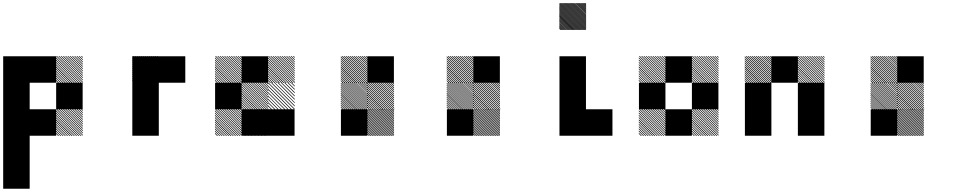

<svg xmlns="http://www.w3.org/2000/svg" viewBox="-20 -854 6040 1208"><path d="M500.8 -155.8 489.2 -167.5H495L500.8 -161.7ZM500.8 -141.7 475 -167.5H480.8L500.8 -147.5ZM500.8 -127.5 460.8 -167.5H466.7L500.8 -133.3ZM500.8 -113.3 446.7 -167.5H452.5L500.8 -119.2ZM500.8 -99.2 432.5 -167.5H438.3L500.8 -105ZM500.8 -85 418.3 -167.5H424.2L500.8 -90.8ZM500.8 -70.8 404.2 -167.5H410L500.8 -76.7ZM500.8 -56.7 390 -167.5H395.8L500.8 -62.5ZM500.8 -42.5 375.8 -167.5H381.7L500.8 -48.3ZM500.8 -28.3 361.7 -167.5H367.5L500.8 -34.2ZM500.8 -14.2 347.5 -167.5H353.3L500.8 -20ZM500.8 0 333.3 -167.5H339.2L500.8 -5.8ZM487.5 0.8 332.5 -154.2V-160L493.3 0.8ZM473.3 0.8 332.5 -140V-145.8L479.2 0.8ZM459.2 0.8 332.5 -125.8V-131.7L465 0.8ZM445 0.8 332.5 -111.7V-117.5L450.8 0.8ZM430 0.8 332.5 -96.7V-103.3L436.7 0.8ZM416.7 0.8 332.5 -83.3V-89.2L422.5 0.8ZM402.5 0.8 332.5 -69.2V-75L408.3 0.8ZM388.3 0.8 332.5 -55V-60.8L394.2 0.8ZM374.2 0.8 332.5 -40.8V-46.7L380 0.8ZM360 0.8 332.5 -26.7V-32.5L365.8 0.8ZM345.8 0.8 332.5 -12.5V-18.3L351.7 0.8ZM500.8 -489.2 489.2 -500.8H495L500.8 -495ZM500.8 -475 475 -500.8H480.8L500.8 -480.8ZM500.8 -460.8 460.8 -500.8H466.7L500.8 -466.7ZM500.8 -446.7 446.7 -500.8H452.5L500.8 -452.5ZM500.8 -432.5 432.5 -500.8H438.3L500.8 -438.3ZM500.8 -418.3 418.3 -500.8H424.2L500.8 -424.2ZM500.8 -404.2 404.2 -500.8H410L500.8 -410ZM500.8 -390 390 -500.8H395.8L500.8 -395.8ZM500.8 -375.8 375.8 -500.8H381.7L500.8 -381.7ZM500.8 -361.7 361.7 -500.8H367.5L500.8 -367.5ZM500.8 -347.5 347.5 -500.8H353.3L500.8 -353.3ZM500.8 -333.3 333.3 -500.8H339.2L500.8 -339.2ZM487.5 -332.5 332.5 -487.5V-493.3L493.3 -332.5ZM473.3 -332.5 332.5 -473.3V-479.2L479.2 -332.5ZM459.2 -332.5 332.5 -459.2V-465L465 -332.5ZM445 -332.5 332.5 -445V-450.8L450.8 -332.5ZM430 -332.5 332.5 -430V-436.7L436.7 -332.5ZM416.7 -332.5 332.5 -416.7V-422.5L422.5 -332.5ZM402.5 -332.5 332.5 -402.5V-408.3L408.3 -332.5ZM388.3 -332.5 332.5 -388.3V-394.2L394.2 -332.5ZM374.2 -332.5 332.5 -374.2V-380L380 -332.5ZM360 -332.5 332.5 -360V-365.8L365.8 -332.5ZM345.8 -332.5 332.5 -345.8V-351.7L351.7 -332.5ZM0 166.7H166.7V333.3H0ZM0 0H166.7V333.3H0ZM166.7 -166.7H333.3V0H166.7ZM0 -166.7H333.3V0H0ZM0 -166.7H166.7V166.7H0ZM333.3 -333.3H500V-166.7H333.3ZM0 -333.3H166.7V0H0ZM166.7 -500H333.3V-333.3H166.7ZM0 -500H333.3V-333.3H0ZM0 -500H166.7V-166.7H0Z M979.2 -500H1145.8V-333.3H979.2ZM980 -488.3 967.5 -500.8H973.3L980 -494.2ZM980 -475.8 955 -500.8H960.8L980 -481.7ZM980 -463.3 942.5 -500.8H948.3L980 -469.2ZM980 -450.8 930 -500.8H935.8L980 -456.7ZM980 -438.3 917.5 -500.8H923.3L980 -444.2ZM980 -425.8 905 -500.8H910L980 -430.8ZM980 -413.3 892.5 -500.8H898.3L980 -419.2ZM980 -400.8 880 -500.8H885.8L980 -406.7ZM980 -388.3 867.5 -500.8H873.3L980 -394.2ZM980 -375.8 855 -500.8H860.8L980 -381.7ZM980 -363.3 842.5 -500.8H848.3L980 -369.2ZM980 -350.8 830 -500.8H835.8L980 -356.7ZM980 -338.3 817.5 -500.8H823.3L980 -344.2ZM973.3 -332.5 811.7 -494.2V-500L979.2 -332.5ZM960.8 -332.5 811.7 -481.7V-487.5L966.7 -332.5ZM948.3 -332.5 811.7 -469.2V-475L954.2 -332.5ZM935.8 -332.5 811.7 -456.7V-462.5L941.7 -332.5ZM923.3 -332.5 811.7 -444.2V-450L929.2 -332.5ZM910 -332.5 811.7 -430.8V-437.5L916.7 -332.5ZM898.3 -332.5 811.7 -419.2V-425L904.2 -332.5ZM885.8 -332.5 811.7 -406.7V-412.5L891.7 -332.5ZM873.3 -332.5 811.7 -394.2V-400L879.2 -332.5ZM860.8 -332.5 811.7 -381.7V-387.5L866.7 -332.5ZM848.3 -332.5 811.7 -369.2V-375L854.2 -332.5ZM835.8 -332.5 811.7 -356.7V-362.5L841.7 -332.5ZM823.3 -332.5 811.7 -344.2V-350L829.2 -332.5ZM812.5 -166.7H979.2V0H812.5ZM812.5 -333.3H979.2V0H812.5ZM812.5 -500H979.2V-166.7H812.5Z M1666.7 -166.7H1833.3V0H1666.7ZM1500 -166.7H1666.7V0H1500ZM1500.8 -155.8 1489.2 -167.5H1495L1500.8 -161.7ZM1500.8 -141.7 1475 -167.5H1480.8L1500.8 -147.5ZM1500.8 -127.5 1460.8 -167.5H1466.7L1500.8 -133.3ZM1500.8 -113.3 1446.7 -167.5H1452.5L1500.8 -119.2ZM1500.8 -99.2 1432.5 -167.5H1438.3L1500.8 -105ZM1500.8 -85 1418.3 -167.5H1424.2L1500.8 -90.8ZM1500.8 -70.8 1404.2 -167.5H1410L1500.8 -76.7ZM1500.8 -56.7 1390 -167.5H1395.8L1500.8 -62.5ZM1500.8 -42.5 1375.8 -167.5H1381.7L1500.8 -48.3ZM1500.8 -28.3 1361.7 -167.5H1367.5L1500.8 -34.2ZM1500.8 -14.2 1347.5 -167.5H1353.3L1500.8 -20ZM1500.8 0 1333.3 -167.5H1339.2L1500.8 -5.8ZM1487.5 0.8 1332.5 -154.2V-160L1493.3 0.8ZM1473.3 0.8 1332.5 -140V-145.8L1479.2 0.8ZM1459.2 0.8 1332.5 -125.8V-131.7L1465 0.8ZM1445 0.8 1332.5 -111.7V-117.5L1450.8 0.8ZM1430 0.8 1332.5 -96.7V-103.3L1436.7 0.8ZM1416.7 0.8 1332.5 -83.3V-89.2L1422.5 0.8ZM1402.5 0.8 1332.5 -69.2V-75L1408.3 0.8ZM1388.3 0.8 1332.5 -55V-60.8L1394.2 0.8ZM1374.2 0.8 1332.5 -40.8V-46.7L1380 0.8ZM1360 0.8 1332.5 -26.7V-32.5L1365.8 0.8ZM1345.8 0.8 1332.5 -12.5V-18.3L1351.7 0.8ZM1667.5 -163.3 1663.3 -167.5H1667.5ZM1667.5 -142.5 1642.5 -167.5H1648.3L1667.5 -148.3ZM1667.5 -121.7 1621.7 -167.5H1627.5L1667.5 -127.5ZM1667.5 -100.8 1600.8 -167.5H1606.7L1667.5 -106.7ZM1667.5 -80 1580 -167.5H1585.8L1667.5 -85.8ZM1667.5 -59.2 1559.2 -167.5H1565L1667.5 -65ZM1667.5 -38.3 1538.3 -167.5H1543.3L1667.5 -43.3ZM1667.5 -17.5 1517.5 -167.5H1523.3L1667.5 -23.3ZM1665 0.8 1499.2 -165 1502.5 -167.5 1667.5 -2.5ZM1644.2 0.8 1499.2 -144.2V-150L1650 0.8ZM1623.3 0.8 1499.2 -123.3V-129.2L1629.2 0.8ZM1602.5 0.8 1499.2 -102.5V-108.3L1608.3 0.8ZM1581.7 0.8 1499.2 -81.7V-86.7L1586.7 0.8ZM1560.8 0.8 1499.2 -60.8V-66.7L1566.7 0.8ZM1540 0.8 1499.2 -40V-45.8L1545.8 0.8ZM1519.2 0.8 1499.2 -19.2V-25L1525 0.8ZM1667.5 -167.5H1669.2L1667.5 -169.2ZM1500.8 -155.8 1489.2 -167.5H1495L1500.8 -161.7ZM1500.8 -141.7 1475 -167.5H1480.8L1500.8 -147.5ZM1500.8 -127.5 1460.8 -167.5H1466.7L1500.8 -133.3ZM1500.8 -113.3 1446.7 -167.5H1452.5L1500.8 -119.2ZM1500.8 -99.2 1432.5 -167.5H1438.3L1500.8 -105ZM1500.8 -85 1418.3 -167.5H1424.2L1500.8 -90.8ZM1500.8 -70.8 1404.2 -167.5H1410L1500.8 -76.7ZM1500.8 -56.7 1390 -167.5H1395.8L1500.8 -62.5ZM1500.8 -42.5 1375.8 -167.5H1381.7L1500.8 -48.3ZM1500.8 -28.3 1361.7 -167.5H1367.5L1500.8 -34.2ZM1500.8 -14.2 1347.5 -167.5H1353.3L1500.8 -20ZM1500.8 0 1333.3 -167.5H1339.2L1500.8 -5.8ZM1487.5 0.8 1332.5 -154.2V-160L1493.3 0.8ZM1473.3 0.8 1332.5 -140V-145.8L1479.2 0.8ZM1459.2 0.8 1332.5 -125.8V-131.7L1465 0.8ZM1445 0.8 1332.5 -111.7V-117.5L1450.8 0.8ZM1430 0.8 1332.5 -96.7V-103.3L1436.7 0.8ZM1416.7 0.8 1332.5 -83.3V-89.2L1422.5 0.8ZM1402.5 0.8 1332.5 -69.2V-75L1408.3 0.8ZM1388.3 0.8 1332.5 -55V-60.8L1394.2 0.8ZM1374.2 0.8 1332.5 -40.8V-46.7L1380 0.8ZM1360 0.8 1332.5 -26.7V-32.5L1365.8 0.8ZM1345.8 0.8 1332.5 -12.5V-18.3L1351.7 0.8ZM1834.2 -330 1830 -334.2H1834.2ZM1834.2 -309.2 1809.2 -334.2H1815L1834.2 -315ZM1834.2 -288.3 1788.3 -334.2H1794.2L1834.2 -294.2ZM1834.2 -267.5 1767.5 -334.2H1773.3L1834.2 -273.3ZM1834.2 -246.7 1746.7 -334.2H1752.5L1834.2 -252.5ZM1834.2 -225.8 1725.8 -334.2H1731.7L1834.2 -231.7ZM1834.2 -205 1705 -334.2H1710L1834.2 -210ZM1834.2 -184.2 1684.2 -334.2H1690L1834.2 -190ZM1831.7 -165.8 1665.8 -331.7 1669.2 -334.2 1834.2 -169.2ZM1810.8 -165.8 1665.8 -310.8V-316.7L1816.7 -165.8ZM1790 -165.8 1665.8 -290V-295.8L1795.8 -165.8ZM1769.2 -165.8 1665.8 -269.2V-275L1775 -165.8ZM1748.3 -165.8 1665.8 -248.3V-253.3L1753.3 -165.8ZM1727.5 -165.8 1665.8 -227.5V-233.3L1733.3 -165.8ZM1706.7 -165.8 1665.8 -206.7V-212.5L1712.5 -165.8ZM1685.8 -165.8 1665.8 -185.8V-191.7L1691.7 -165.8ZM1834.2 -334.2H1835.8L1834.2 -335.8ZM1667.5 -322.5 1655.8 -334.2H1661.7L1667.5 -328.3ZM1667.5 -308.3 1641.7 -334.2H1647.5L1667.5 -314.2ZM1667.5 -294.2 1627.5 -334.2H1633.3L1667.5 -300ZM1667.5 -280 1613.3 -334.2H1619.2L1667.5 -285.8ZM1667.5 -265.8 1599.2 -334.2H1605L1667.5 -271.7ZM1667.5 -251.7 1585 -334.2H1590.8L1667.5 -257.5ZM1667.5 -237.5 1570.8 -334.2H1576.7L1667.5 -243.3ZM1667.5 -223.3 1556.7 -334.2H1562.5L1667.5 -229.2ZM1667.5 -209.2 1542.5 -334.2H1548.3L1667.5 -215ZM1667.5 -195 1528.3 -334.2H1534.2L1667.5 -200.8ZM1667.5 -180.8 1514.2 -334.2H1520L1667.5 -186.7ZM1667.5 -166.7 1500 -334.2H1505.8L1667.5 -172.5ZM1654.2 -165.8 1499.2 -320.8V-326.7L1660 -165.8ZM1640 -165.8 1499.2 -306.7V-312.5L1645.8 -165.8ZM1625.8 -165.8 1499.2 -292.5V-298.3L1631.7 -165.8ZM1611.7 -165.8 1499.2 -278.3V-284.2L1617.5 -165.8ZM1596.7 -165.8 1499.2 -263.3V-270L1603.3 -165.8ZM1583.3 -165.8 1499.2 -250V-255.8L1589.2 -165.8ZM1569.2 -165.8 1499.2 -235.8V-241.7L1575 -165.8ZM1555 -165.8 1499.2 -221.7V-227.5L1560.8 -165.8ZM1540.8 -165.8 1499.2 -207.5V-213.3L1546.7 -165.8ZM1526.7 -165.8 1499.2 -193.3V-199.2L1532.5 -165.8ZM1512.5 -165.8 1499.2 -179.2V-185L1518.3 -165.8ZM1834.2 -489.2 1822.5 -500.8H1828.3L1834.2 -495ZM1834.2 -475 1808.3 -500.8H1814.2L1834.2 -480.8ZM1834.2 -460.8 1794.2 -500.8H1800L1834.2 -466.7ZM1834.2 -446.7 1780 -500.8H1785.8L1834.2 -452.5ZM1834.2 -432.5 1765.8 -500.8H1771.7L1834.2 -438.3ZM1834.2 -418.3 1751.7 -500.8H1757.5L1834.2 -424.2ZM1834.2 -404.2 1737.5 -500.8H1743.3L1834.2 -410ZM1834.2 -390 1723.3 -500.8H1729.2L1834.2 -395.8ZM1834.2 -375.8 1709.2 -500.8H1715L1834.2 -381.7ZM1834.2 -361.7 1695 -500.8H1700.8L1834.2 -367.5ZM1834.2 -347.5 1680.8 -500.8H1686.7L1834.2 -353.3ZM1834.2 -333.3 1666.7 -500.8H1672.5L1834.2 -339.2ZM1820.8 -332.5 1665.8 -487.5V-493.3L1826.7 -332.5ZM1806.7 -332.5 1665.8 -473.3V-479.2L1812.5 -332.5ZM1792.5 -332.5 1665.8 -459.2V-465L1798.3 -332.5ZM1778.3 -332.5 1665.8 -445V-450.8L1784.2 -332.5ZM1763.3 -332.5 1665.8 -430V-436.7L1770 -332.5ZM1750 -332.5 1665.8 -416.7V-422.5L1755.8 -332.5ZM1735.8 -332.5 1665.8 -402.5V-408.3L1741.7 -332.5ZM1721.7 -332.5 1665.8 -388.3V-394.2L1727.5 -332.5ZM1707.5 -332.5 1665.8 -374.2V-380L1713.3 -332.5ZM1693.3 -332.5 1665.8 -360V-365.8L1699.2 -332.5ZM1679.2 -332.5 1665.8 -345.8V-351.7L1685 -332.5ZM1500.8 -489.2 1489.2 -500.8H1495L1500.8 -495ZM1500.8 -475 1475 -500.8H1480.8L1500.8 -480.8ZM1500.8 -460.8 1460.8 -500.8H1466.7L1500.8 -466.7ZM1500.8 -446.7 1446.7 -500.8H1452.5L1500.8 -452.5ZM1500.8 -432.5 1432.5 -500.8H1438.3L1500.8 -438.3ZM1500.8 -418.3 1418.3 -500.8H1424.2L1500.8 -424.2ZM1500.8 -404.2 1404.2 -500.8H1410L1500.8 -410ZM1500.8 -390 1390 -500.8H1395.8L1500.8 -395.8ZM1500.8 -375.8 1375.8 -500.8H1381.7L1500.8 -381.7ZM1500.8 -361.7 1361.7 -500.8H1367.5L1500.8 -367.5ZM1500.8 -347.5 1347.5 -500.8H1353.3L1500.8 -353.3ZM1500.8 -333.3 1333.3 -500.8H1339.2L1500.8 -339.2ZM1487.5 -332.5 1332.5 -487.5V-493.3L1493.3 -332.5ZM1473.3 -332.5 1332.5 -473.3V-479.2L1479.2 -332.5ZM1459.2 -332.5 1332.5 -459.2V-465L1465 -332.5ZM1445 -332.5 1332.5 -445V-450.8L1450.8 -332.5ZM1430 -332.5 1332.5 -430V-436.7L1436.7 -332.5ZM1416.7 -332.5 1332.5 -416.7V-422.5L1422.5 -332.5ZM1402.5 -332.5 1332.5 -402.5V-408.3L1408.3 -332.5ZM1388.3 -332.5 1332.5 -388.3V-394.2L1394.2 -332.5ZM1374.2 -332.5 1332.5 -374.2V-380L1380 -332.5ZM1360 -332.5 1332.5 -360V-365.8L1365.8 -332.5ZM1345.8 -332.5 1332.5 -345.8V-351.7L1351.7 -332.5ZM1333.3 -333.3H1500V-166.7H1333.3ZM1500 -500H1666.7V-333.3H1500Z M2459.2 -165.8 2457.5 -167.5H2459.2ZM2459.2 -155 2446.7 -167.5H2452.5L2459.2 -160.8ZM2459.2 -144.2 2435.8 -167.5H2441.7L2459.2 -150ZM2459.2 -133.3 2425 -167.5H2430.8L2459.2 -139.2ZM2459.2 -122.5 2414.2 -167.5H2420L2459.2 -128.3ZM2459.2 -111.7 2403.3 -167.5H2409.2L2459.2 -117.5ZM2459.2 -100.8 2392.5 -167.5H2398.3L2459.2 -106.7ZM2459.2 -90 2381.7 -167.5H2387.5L2459.2 -95.8ZM2459.2 -79.2 2370.8 -167.5H2376.7L2459.2 -85ZM2459.2 -68.3 2360 -167.5H2365.8L2459.2 -74.2ZM2459.2 -57.5 2349.2 -167.5H2355L2459.2 -63.3ZM2459.2 -46.7 2338.3 -167.5H2344.2L2459.2 -52.5ZM2459.2 -35.8 2327.5 -167.5H2333.3L2459.2 -41.7ZM2459.2 -25 2316.7 -167.5H2322.5L2459.2 -30.8ZM2459.2 -14.2 2305.8 -167.5H2311.7L2459.2 -20ZM2459.2 -3.3 2295 -167.5H2300.8L2459.2 -9.2ZM2452.5 0.8 2290.8 -160.8V-166.7L2458.3 0.8ZM2441.7 0.8 2290.8 -150V-155.8L2447.5 0.8ZM2430.8 0.8 2290.8 -139.2V-145L2436.7 0.8ZM2420 0.8 2290.8 -128.3V-134.2L2425.8 0.8ZM2409.2 0.8 2290.8 -117.5V-123.3L2415 0.8ZM2398.3 0.8 2290.8 -106.7V-112.5L2404.2 0.8ZM2387.5 0.8 2290.8 -95.8V-101.7L2393.3 0.8ZM2376.7 0.8 2290.8 -85V-90.8L2382.5 0.8ZM2365.8 0.8 2290.8 -74.2V-80L2371.7 0.8ZM2355 0.8 2290.8 -63.3V-69.2L2360.8 0.8ZM2344.2 0.8 2290.8 -52.5V-58.3L2350 0.8ZM2333.3 0.8 2290.8 -41.7V-47.5L2339.2 0.8ZM2322.5 0.8 2290.8 -30.8V-36.7L2328.3 0.8ZM2311.7 0.8 2290.8 -20V-25.8L2317.5 0.8ZM2300.8 0.8 2290.8 -9.2V-15L2306.7 0.8ZM2459.2 -167.5H2463.3L2459.2 -171.7ZM2459.2 -321.7 2446.7 -334.2H2452.5L2459.2 -327.5ZM2459.2 -309.2 2434.2 -334.2H2440L2459.2 -315ZM2459.2 -296.7 2421.7 -334.2H2427.5L2459.2 -302.5ZM2459.2 -284.2 2409.2 -334.2H2415L2459.2 -290ZM2459.2 -271.7 2396.7 -334.2H2402.5L2459.2 -277.5ZM2459.2 -259.2 2384.2 -334.2H2389.2L2459.2 -264.2ZM2459.2 -246.7 2371.7 -334.2H2377.5L2459.2 -252.5ZM2459.2 -234.2 2359.2 -334.2H2365L2459.2 -240ZM2459.2 -221.7 2346.7 -334.2H2352.5L2459.2 -227.5ZM2459.2 -209.2 2334.2 -334.2H2340L2459.2 -215ZM2459.2 -196.7 2321.7 -334.2H2327.5L2459.2 -202.5ZM2459.2 -184.2 2309.2 -334.2H2315L2459.2 -190ZM2459.2 -171.7 2296.7 -334.2H2302.5L2459.2 -177.5ZM2452.5 -165.8 2290.8 -327.5V-333.3L2458.3 -165.8ZM2440 -165.8 2290.8 -315V-320.8L2445.8 -165.8ZM2427.5 -165.8 2290.8 -302.5V-308.3L2433.3 -165.8ZM2415 -165.8 2290.8 -290V-295.8L2420.8 -165.8ZM2402.5 -165.8 2290.8 -277.5V-283.3L2408.3 -165.8ZM2389.2 -165.8 2290.8 -264.2V-270.8L2395.8 -165.8ZM2377.5 -165.8 2290.8 -252.5V-258.3L2383.3 -165.8ZM2365 -165.8 2290.8 -240V-245.8L2370.8 -165.8ZM2352.5 -165.8 2290.8 -227.5V-233.3L2358.3 -165.8ZM2340 -165.8 2290.8 -215V-220.8L2345.8 -165.8ZM2327.5 -165.8 2290.8 -202.5V-208.3L2333.3 -165.8ZM2315 -165.8 2290.8 -190V-195.8L2320.8 -165.8ZM2302.5 -165.8 2290.8 -177.5V-183.3L2308.3 -165.8ZM2292.5 -321.7 2280 -334.2H2285.8L2292.5 -327.5ZM2292.5 -309.2 2267.5 -334.2H2273.3L2292.5 -315ZM2292.5 -296.7 2255 -334.2H2260.8L2292.5 -302.5ZM2292.5 -284.2 2242.5 -334.2H2248.3L2292.5 -290ZM2292.5 -271.7 2230 -334.2H2235.8L2292.5 -277.5ZM2292.5 -259.2 2217.5 -334.2H2222.5L2292.5 -264.2ZM2292.5 -246.7 2205 -334.2H2210.8L2292.5 -252.5ZM2292.5 -234.2 2192.5 -334.2H2198.3L2292.5 -240ZM2292.5 -221.7 2180 -334.2H2185.8L2292.5 -227.5ZM2292.5 -209.2 2167.5 -334.2H2173.3L2292.5 -215ZM2292.5 -196.7 2155 -334.2H2160.8L2292.5 -202.5ZM2292.5 -184.2 2142.5 -334.2H2148.3L2292.5 -190ZM2292.5 -171.7 2130 -334.2H2135.8L2292.5 -177.5ZM2285.8 -165.8 2124.2 -327.5V-333.3L2291.7 -165.8ZM2273.3 -165.8 2124.2 -315V-320.8L2279.2 -165.8ZM2260.8 -165.8 2124.2 -302.5V-308.3L2266.7 -165.8ZM2248.3 -165.8 2124.2 -290V-295.8L2254.2 -165.8ZM2235.8 -165.8 2124.2 -277.5V-283.3L2241.7 -165.8ZM2222.5 -165.8 2124.2 -264.2V-270.8L2229.2 -165.8ZM2210.8 -165.8 2124.2 -252.5V-258.3L2216.7 -165.8ZM2198.3 -165.8 2124.2 -240V-245.8L2204.2 -165.8ZM2185.8 -165.8 2124.2 -227.5V-233.3L2191.7 -165.8ZM2173.3 -165.8 2124.2 -215V-220.8L2179.2 -165.8ZM2160.8 -165.8 2124.2 -202.5V-208.3L2166.7 -165.8ZM2148.3 -165.8 2124.2 -190V-195.8L2154.2 -165.8ZM2135.8 -165.8 2124.2 -177.5V-183.3L2141.7 -165.8ZM2292.5 -488.3 2280 -500.8H2285.8L2292.5 -494.2ZM2292.5 -475.8 2267.5 -500.8H2273.3L2292.5 -481.7ZM2292.5 -463.3 2255 -500.8H2260.8L2292.5 -469.2ZM2292.5 -450.8 2242.5 -500.8H2248.3L2292.5 -456.7ZM2292.5 -438.3 2230 -500.8H2235.8L2292.5 -444.2ZM2292.5 -425.8 2217.5 -500.8H2222.5L2292.5 -430.8ZM2292.5 -413.3 2205 -500.8H2210.8L2292.5 -419.2ZM2292.5 -400.8 2192.5 -500.8H2198.3L2292.5 -406.7ZM2292.5 -388.3 2180 -500.8H2185.8L2292.5 -394.2ZM2292.5 -375.8 2167.5 -500.8H2173.3L2292.5 -381.7ZM2292.5 -363.3 2155 -500.8H2160.8L2292.5 -369.2ZM2292.5 -350.8 2142.5 -500.8H2148.3L2292.5 -356.7ZM2292.5 -338.3 2130 -500.8H2135.8L2292.5 -344.2ZM2285.8 -332.5 2124.2 -494.2V-500L2291.7 -332.5ZM2273.3 -332.5 2124.2 -481.7V-487.5L2279.2 -332.5ZM2260.8 -332.5 2124.2 -469.2V-475L2266.7 -332.5ZM2248.3 -332.5 2124.2 -456.7V-462.5L2254.2 -332.5ZM2235.8 -332.5 2124.2 -444.2V-450L2241.7 -332.5ZM2222.5 -332.5 2124.2 -430.8V-437.5L2229.2 -332.5ZM2210.8 -332.5 2124.2 -419.2V-425L2216.7 -332.5ZM2198.3 -332.5 2124.2 -406.7V-412.5L2204.2 -332.5ZM2185.8 -332.5 2124.2 -394.2V-400L2191.7 -332.5ZM2173.3 -332.5 2124.2 -381.7V-387.5L2179.2 -332.5ZM2160.8 -332.5 2124.2 -369.2V-375L2166.7 -332.5ZM2148.3 -332.5 2124.2 -356.7V-362.5L2154.2 -332.5ZM2135.8 -332.5 2124.2 -344.2V-350L2141.7 -332.5ZM2125 -166.7H2291.7V0H2125ZM2291.7 -500H2458.3V-333.3H2291.7Z M3125.8 -165.8 3124.2 -167.5H3125.8ZM3125.8 -155 3113.3 -167.5H3119.2L3125.8 -160.8ZM3125.8 -144.2 3102.5 -167.5H3108.3L3125.8 -150ZM3125.8 -133.3 3091.7 -167.5H3097.5L3125.8 -139.2ZM3125.8 -122.5 3080.8 -167.5H3086.7L3125.8 -128.3ZM3125.8 -111.7 3070 -167.5H3075.8L3125.8 -117.5ZM3125.8 -100.8 3059.2 -167.5H3065L3125.8 -106.7ZM3125.8 -90 3048.3 -167.5H3054.2L3125.8 -95.8ZM3125.8 -79.2 3037.5 -167.5H3043.3L3125.8 -85ZM3125.8 -68.3 3026.7 -167.5H3032.5L3125.8 -74.2ZM3125.8 -57.5 3015.8 -167.5H3021.7L3125.8 -63.3ZM3125.8 -46.7 3005 -167.5H3010.8L3125.8 -52.5ZM3125.8 -35.8 2994.2 -167.5H3000L3125.8 -41.7ZM3125.8 -25 2983.3 -167.5H2989.2L3125.8 -30.8ZM3125.8 -14.2 2972.5 -167.5H2978.3L3125.8 -20ZM3125.8 -3.3 2961.7 -167.5H2967.5L3125.8 -9.2ZM3119.2 0.8 2957.5 -160.8V-166.7L3125 0.8ZM3108.3 0.8 2957.5 -150V-155.8L3114.2 0.8ZM3097.5 0.8 2957.5 -139.2V-145L3103.3 0.8ZM3086.7 0.8 2957.5 -128.3V-134.2L3092.5 0.8ZM3075.8 0.8 2957.5 -117.5V-123.3L3081.7 0.8ZM3065 0.8 2957.5 -106.7V-112.5L3070.8 0.8ZM3054.2 0.8 2957.5 -95.8V-101.7L3060 0.8ZM3043.3 0.8 2957.5 -85V-90.8L3049.2 0.8ZM3032.5 0.8 2957.5 -74.2V-80L3038.3 0.8ZM3021.7 0.8 2957.5 -63.3V-69.2L3027.5 0.8ZM3010.8 0.8 2957.5 -52.5V-58.3L3016.7 0.8ZM3000 0.8 2957.5 -41.7V-47.5L3005.8 0.8ZM2989.2 0.8 2957.5 -30.8V-36.7L2995 0.8ZM2978.3 0.8 2957.5 -20V-25.8L2984.2 0.8ZM2967.5 0.8 2957.5 -9.2V-15L2973.3 0.8ZM3125.8 -167.5H3130L3125.8 -171.7ZM3125.8 -321.7 3113.3 -334.2H3119.2L3125.8 -327.5ZM3125.8 -309.2 3100.8 -334.2H3106.7L3125.8 -315ZM3125.8 -296.7 3088.3 -334.2H3094.2L3125.8 -302.5ZM3125.8 -284.2 3075.8 -334.2H3081.7L3125.8 -290ZM3125.8 -271.7 3063.3 -334.2H3069.2L3125.8 -277.5ZM3125.8 -259.2 3050.8 -334.2H3055.8L3125.8 -264.2ZM3125.8 -246.7 3038.3 -334.2H3044.2L3125.8 -252.5ZM3125.8 -234.2 3025.8 -334.2H3031.7L3125.8 -240ZM3125.8 -221.7 3013.3 -334.2H3019.2L3125.8 -227.5ZM3125.8 -209.2 3000.8 -334.2H3006.7L3125.8 -215ZM3125.8 -196.7 2988.3 -334.2H2994.2L3125.8 -202.5ZM3125.8 -184.2 2975.8 -334.2H2981.7L3125.8 -190ZM3125.8 -171.7 2963.3 -334.2H2969.2L3125.8 -177.5ZM3119.2 -165.8 2957.5 -327.5V-333.3L3125 -165.8ZM3106.7 -165.8 2957.5 -315V-320.8L3112.5 -165.8ZM3094.2 -165.8 2957.5 -302.5V-308.3L3100 -165.8ZM3081.7 -165.8 2957.5 -290V-295.8L3087.5 -165.8ZM3069.2 -165.8 2957.5 -277.5V-283.3L3075 -165.8ZM3055.8 -165.8 2957.5 -264.2V-270.8L3062.5 -165.8ZM3044.2 -165.8 2957.5 -252.5V-258.3L3050 -165.8ZM3031.7 -165.8 2957.5 -240V-245.8L3037.5 -165.8ZM3019.2 -165.8 2957.5 -227.5V-233.3L3025 -165.8ZM3006.7 -165.8 2957.5 -215V-220.8L3012.5 -165.8ZM2994.2 -165.8 2957.5 -202.5V-208.3L3000 -165.8ZM2981.7 -165.8 2957.5 -190V-195.8L2987.5 -165.8ZM2969.2 -165.8 2957.5 -177.5V-183.3L2975 -165.8ZM2959.2 -321.7 2946.7 -334.2H2952.5L2959.2 -327.5ZM2959.2 -309.2 2934.2 -334.2H2940L2959.2 -315ZM2959.2 -296.7 2921.7 -334.2H2927.5L2959.2 -302.5ZM2959.2 -284.2 2909.2 -334.2H2915L2959.2 -290ZM2959.2 -271.7 2896.7 -334.2H2902.5L2959.2 -277.5ZM2959.2 -259.2 2884.2 -334.2H2889.2L2959.2 -264.2ZM2959.2 -246.7 2871.7 -334.2H2877.5L2959.2 -252.5ZM2959.2 -234.2 2859.2 -334.2H2865L2959.2 -240ZM2959.2 -221.7 2846.7 -334.2H2852.5L2959.2 -227.5ZM2959.2 -209.2 2834.2 -334.2H2840L2959.2 -215ZM2959.2 -196.7 2821.7 -334.2H2827.5L2959.2 -202.5ZM2959.2 -184.2 2809.2 -334.2H2815L2959.2 -190ZM2959.2 -171.7 2796.7 -334.2H2802.5L2959.2 -177.5ZM2952.5 -165.8 2790.8 -327.5V-333.3L2958.3 -165.8ZM2940 -165.8 2790.8 -315V-320.8L2945.8 -165.8ZM2927.5 -165.8 2790.8 -302.5V-308.3L2933.3 -165.8ZM2915 -165.8 2790.8 -290V-295.8L2920.8 -165.8ZM2902.5 -165.8 2790.8 -277.5V-283.3L2908.3 -165.8ZM2889.2 -165.8 2790.8 -264.2V-270.8L2895.8 -165.8ZM2877.5 -165.8 2790.8 -252.5V-258.3L2883.3 -165.8ZM2865 -165.8 2790.8 -240V-245.8L2870.8 -165.8ZM2852.5 -165.8 2790.8 -227.5V-233.3L2858.3 -165.8ZM2840 -165.8 2790.8 -215V-220.8L2845.8 -165.8ZM2827.5 -165.8 2790.8 -202.5V-208.3L2833.3 -165.8ZM2815 -165.8 2790.8 -190V-195.8L2820.8 -165.8ZM2802.5 -165.8 2790.8 -177.5V-183.3L2808.3 -165.8ZM2959.2 -488.3 2946.7 -500.8H2952.5L2959.2 -494.2ZM2959.2 -475.8 2934.2 -500.8H2940L2959.2 -481.7ZM2959.2 -463.3 2921.7 -500.8H2927.5L2959.2 -469.2ZM2959.2 -450.8 2909.2 -500.8H2915L2959.2 -456.7ZM2959.2 -438.3 2896.7 -500.8H2902.5L2959.2 -444.2ZM2959.2 -425.8 2884.2 -500.8H2889.2L2959.2 -430.8ZM2959.2 -413.3 2871.7 -500.8H2877.5L2959.2 -419.2ZM2959.2 -400.8 2859.2 -500.8H2865L2959.2 -406.7ZM2959.2 -388.3 2846.7 -500.8H2852.5L2959.2 -394.2ZM2959.2 -375.8 2834.2 -500.8H2840L2959.2 -381.7ZM2959.2 -363.3 2821.7 -500.8H2827.5L2959.2 -369.2ZM2959.2 -350.8 2809.2 -500.8H2815L2959.2 -356.7ZM2959.2 -338.3 2796.7 -500.8H2802.5L2959.2 -344.2ZM2952.5 -332.5 2790.8 -494.2V-500L2958.3 -332.5ZM2940 -332.5 2790.8 -481.7V-487.5L2945.8 -332.5ZM2927.5 -332.5 2790.8 -469.2V-475L2933.3 -332.5ZM2915 -332.5 2790.8 -456.7V-462.5L2920.8 -332.5ZM2902.5 -332.5 2790.8 -444.2V-450L2908.3 -332.5ZM2889.2 -332.5 2790.8 -430.8V-437.5L2895.8 -332.5ZM2877.5 -332.5 2790.8 -419.2V-425L2883.3 -332.5ZM2865 -332.5 2790.8 -406.7V-412.5L2870.8 -332.5ZM2852.5 -332.5 2790.8 -394.2V-400L2858.3 -332.5ZM2840 -332.5 2790.8 -381.7V-387.5L2845.8 -332.5ZM2827.5 -332.5 2790.8 -369.2V-375L2833.3 -332.5ZM2815 -332.5 2790.8 -356.7V-362.5L2820.8 -332.5ZM2802.5 -332.5 2790.8 -344.2V-350L2808.3 -332.5ZM2791.7 -166.7H2958.3V0H2791.7ZM2958.3 -500H3125V-333.3H2958.3Z M3667.5 -826.7 3660 -834.2H3665.8L3667.5 -832.5ZM3667.5 -819.2 3652.5 -834.2H3658.3L3667.5 -825ZM3667.5 -811.7 3645 -834.2H3650.8L3667.5 -817.5ZM3667.5 -804.2 3637.5 -834.2H3643.3L3667.5 -810ZM3667.5 -796.7 3630 -834.2H3635.8L3667.5 -802.5ZM3667.5 -789.2 3622.5 -834.2H3628.3L3667.5 -795ZM3667.5 -781.7 3615 -834.2H3620.8L3667.5 -787.5ZM3667.5 -774.2 3607.5 -834.2H3613.3L3667.5 -780ZM3667.5 -766.7 3600 -834.2H3605.8L3667.5 -772.5ZM3667.5 -759.2 3592.5 -834.2H3597.5L3667.5 -764.2ZM3667.5 -751.7 3585 -834.2H3590.8L3667.5 -757.5ZM3667.5 -744.2 3577.5 -834.2H3583.3L3667.5 -750ZM3667.5 -736.7 3570 -834.2H3575.8L3667.5 -742.5ZM3667.5 -729.2 3562.5 -834.2H3568.3L3667.5 -735ZM3667.5 -721.7 3555 -834.2H3560.8L3667.5 -727.5ZM3667.5 -714.2 3547.5 -834.2H3553.3L3667.5 -720ZM3667.5 -706.7 3540 -834.2H3545.8L3667.5 -712.5ZM3667.5 -699.2 3532.5 -834.2H3538.3L3667.5 -705ZM3667.5 -691.7 3525 -834.2H3530.8L3667.5 -697.5ZM3667.5 -684.2 3517.5 -834.2H3523.3L3667.5 -690ZM3667.5 -676.7 3510 -834.2H3515.8L3667.5 -682.5ZM3667.5 -669.2 3502.5 -834.2H3508.3L3667.5 -675ZM3663.3 -665.8 3499.2 -830 3500.8 -834.2 3667.5 -667.5ZM3655.8 -665.8 3499.2 -822.5V-828.3L3661.7 -665.8ZM3648.3 -665.8 3499.2 -815V-820.8L3654.2 -665.8ZM3640.8 -665.8 3499.2 -807.5V-813.3L3646.7 -665.8ZM3633.3 -665.8 3499.2 -800V-805.8L3639.2 -665.8ZM3625.8 -665.8 3499.2 -792.5V-798.3L3631.7 -665.8ZM3618.3 -665.8 3499.2 -785V-790.8L3624.2 -665.8ZM3610.8 -665.8 3499.2 -777.5V-783.3L3616.7 -665.8ZM3603.3 -665.8 3499.2 -770V-775.8L3609.2 -665.8ZM3595.8 -665.8 3499.2 -762.5V-768.3L3601.7 -665.8ZM3587.5 -665.8 3499.2 -754.2V-760.8L3594.2 -665.8ZM3580.8 -665.8 3499.2 -747.5V-753.3L3586.7 -665.8ZM3573.3 -665.8 3499.2 -740V-745.8L3579.2 -665.8ZM3565.8 -665.8 3499.2 -732.5V-738.3L3571.7 -665.8ZM3558.3 -665.8 3499.2 -725V-730.8L3564.2 -665.8ZM3550.8 -665.8 3499.2 -717.5V-723.3L3556.7 -665.8ZM3543.3 -665.8 3499.2 -710V-715L3548.3 -665.8ZM3535.8 -665.8 3499.2 -702.5V-708.3L3541.7 -665.8ZM3528.3 -665.8 3499.2 -695V-700.8L3534.2 -665.8ZM3520.8 -665.8 3499.2 -687.5V-693.3L3526.7 -665.8ZM3513.3 -665.8 3499.2 -680V-685.8L3519.2 -665.8ZM3505.8 -665.8 3499.2 -672.5V-678.3L3511.7 -665.8ZM3666.7 -166.7H3833.3V0H3666.7ZM3500 -166.7H3833.3V0H3500ZM3500 -333.3H3666.7V0H3500ZM3500 -500H3666.7V-166.7H3500Z M4500.8 -155.8 4489.2 -167.5H4495L4500.8 -161.7ZM4500.8 -141.7 4475 -167.5H4480.8L4500.8 -147.5ZM4500.8 -127.5 4460.8 -167.5H4466.7L4500.8 -133.3ZM4500.8 -113.3 4446.7 -167.5H4452.5L4500.8 -119.2ZM4500.8 -99.2 4432.5 -167.5H4438.3L4500.8 -105ZM4500.8 -85 4418.3 -167.5H4424.2L4500.8 -90.8ZM4500.8 -70.8 4404.2 -167.5H4410L4500.8 -76.7ZM4500.8 -56.7 4390 -167.5H4395.8L4500.8 -62.5ZM4500.8 -42.5 4375.8 -167.5H4381.7L4500.8 -48.3ZM4500.8 -28.3 4361.7 -167.5H4367.5L4500.8 -34.2ZM4500.8 -14.2 4347.5 -167.5H4353.3L4500.8 -20ZM4500.8 0 4333.3 -167.5H4339.2L4500.8 -5.8ZM4487.5 0.8 4332.5 -154.2V-160L4493.3 0.8ZM4473.3 0.8 4332.5 -140V-145.8L4479.2 0.8ZM4459.2 0.8 4332.5 -125.8V-131.7L4465 0.8ZM4445 0.8 4332.5 -111.7V-117.5L4450.8 0.8ZM4430 0.8 4332.5 -96.7V-103.3L4436.7 0.8ZM4416.7 0.8 4332.5 -83.3V-89.2L4422.5 0.8ZM4402.5 0.8 4332.5 -69.2V-75L4408.3 0.8ZM4388.3 0.8 4332.5 -55V-60.8L4394.2 0.8ZM4374.2 0.8 4332.5 -40.8V-46.7L4380 0.8ZM4360 0.8 4332.5 -26.7V-32.5L4365.8 0.8ZM4345.8 0.8 4332.5 -12.5V-18.3L4351.7 0.8ZM4167.5 -155.8 4155.8 -167.5H4161.7L4167.5 -161.7ZM4167.5 -141.7 4141.7 -167.5H4147.5L4167.5 -147.5ZM4167.5 -127.5 4127.5 -167.5H4133.3L4167.5 -133.3ZM4167.5 -113.3 4113.3 -167.5H4119.2L4167.5 -119.2ZM4167.5 -99.2 4099.2 -167.5H4105L4167.5 -105ZM4167.5 -85 4085 -167.5H4090.8L4167.5 -90.8ZM4167.5 -70.8 4070.8 -167.5H4076.7L4167.5 -76.7ZM4167.5 -56.7 4056.7 -167.5H4062.5L4167.5 -62.5ZM4167.5 -42.5 4042.5 -167.5H4048.3L4167.5 -48.3ZM4167.5 -28.3 4028.3 -167.5H4034.2L4167.5 -34.2ZM4167.5 -14.2 4014.2 -167.5H4020L4167.5 -20ZM4167.5 0 4000 -167.5H4005.8L4167.5 -5.8ZM4154.2 0.8 3999.2 -154.2V-160L4160 0.8ZM4140 0.8 3999.2 -140V-145.8L4145.8 0.8ZM4125.8 0.8 3999.2 -125.8V-131.7L4131.7 0.8ZM4111.7 0.8 3999.2 -111.7V-117.5L4117.5 0.8ZM4096.7 0.8 3999.2 -96.7V-103.3L4103.3 0.8ZM4083.3 0.8 3999.2 -83.3V-89.2L4089.2 0.8ZM4069.2 0.8 3999.2 -69.2V-75L4075 0.8ZM4055 0.8 3999.2 -55V-60.8L4060.8 0.8ZM4040.8 0.8 3999.2 -40.8V-46.7L4046.7 0.8ZM4026.7 0.8 3999.2 -26.7V-32.5L4032.5 0.8ZM4012.5 0.8 3999.2 -12.5V-18.3L4018.3 0.8ZM4500.8 -489.2 4489.2 -500.8H4495L4500.8 -495ZM4500.8 -475 4475 -500.8H4480.8L4500.8 -480.8ZM4500.8 -460.8 4460.8 -500.8H4466.7L4500.8 -466.7ZM4500.8 -446.7 4446.7 -500.8H4452.5L4500.8 -452.5ZM4500.8 -432.5 4432.5 -500.8H4438.3L4500.8 -438.3ZM4500.8 -418.3 4418.3 -500.8H4424.2L4500.8 -424.2ZM4500.8 -404.2 4404.2 -500.8H4410L4500.8 -410ZM4500.8 -390 4390 -500.8H4395.8L4500.8 -395.8ZM4500.8 -375.8 4375.8 -500.8H4381.7L4500.8 -381.7ZM4500.8 -361.7 4361.7 -500.8H4367.5L4500.8 -367.5ZM4500.8 -347.5 4347.5 -500.8H4353.3L4500.8 -353.3ZM4500.8 -333.3 4333.3 -500.8H4339.2L4500.8 -339.2ZM4487.5 -332.5 4332.5 -487.5V-493.3L4493.3 -332.5ZM4473.3 -332.5 4332.5 -473.3V-479.2L4479.2 -332.5ZM4459.2 -332.5 4332.5 -459.2V-465L4465 -332.5ZM4445 -332.5 4332.5 -445V-450.8L4450.8 -332.5ZM4430 -332.5 4332.5 -430V-436.7L4436.7 -332.5ZM4416.7 -332.5 4332.5 -416.7V-422.5L4422.5 -332.5ZM4402.5 -332.5 4332.5 -402.5V-408.3L4408.3 -332.5ZM4388.3 -332.5 4332.5 -388.3V-394.2L4394.2 -332.5ZM4374.2 -332.5 4332.5 -374.2V-380L4380 -332.5ZM4360 -332.5 4332.5 -360V-365.8L4365.8 -332.5ZM4345.8 -332.5 4332.5 -345.8V-351.7L4351.7 -332.5ZM4167.5 -489.2 4155.8 -500.8H4161.7L4167.5 -495ZM4167.5 -475 4141.7 -500.8H4147.5L4167.5 -480.8ZM4167.5 -460.8 4127.5 -500.8H4133.3L4167.5 -466.7ZM4167.5 -446.7 4113.3 -500.8H4119.2L4167.5 -452.5ZM4167.5 -432.5 4099.2 -500.8H4105L4167.5 -438.3ZM4167.5 -418.3 4085 -500.8H4090.8L4167.5 -424.2ZM4167.5 -404.2 4070.8 -500.8H4076.7L4167.5 -410ZM4167.5 -390 4056.7 -500.8H4062.5L4167.5 -395.8ZM4167.5 -375.8 4042.5 -500.8H4048.3L4167.5 -381.7ZM4167.5 -361.7 4028.3 -500.8H4034.2L4167.5 -367.5ZM4167.5 -347.5 4014.2 -500.8H4020L4167.5 -353.3ZM4167.5 -333.3 4000 -500.8H4005.8L4167.5 -339.2ZM4154.2 -332.5 3999.2 -487.5V-493.3L4160 -332.5ZM4140 -332.5 3999.2 -473.3V-479.2L4145.8 -332.5ZM4125.8 -332.5 3999.2 -459.2V-465L4131.7 -332.5ZM4111.7 -332.5 3999.2 -445V-450.8L4117.5 -332.5ZM4096.7 -332.5 3999.2 -430V-436.7L4103.3 -332.5ZM4083.3 -332.5 3999.2 -416.7V-422.5L4089.2 -332.5ZM4069.2 -332.5 3999.2 -402.5V-408.3L4075 -332.5ZM4055 -332.5 3999.2 -388.3V-394.2L4060.8 -332.5ZM4040.8 -332.5 3999.2 -374.2V-380L4046.7 -332.5ZM4026.7 -332.5 3999.2 -360V-365.8L4032.5 -332.5ZM4012.5 -332.5 3999.2 -345.8V-351.7L4018.3 -332.5ZM4166.7 -166.7H4333.3V0H4166.7ZM4333.3 -333.3H4500V-166.7H4333.3ZM4000 -333.3H4166.7V-166.7H4000ZM4166.7 -500H4333.3V-333.3H4166.7Z M5167.5 -489.2 5155.8 -500.8H5161.7L5167.5 -495ZM5167.5 -475 5141.7 -500.8H5147.5L5167.5 -480.8ZM5167.5 -460.8 5127.5 -500.8H5133.3L5167.5 -466.7ZM5167.5 -446.7 5113.3 -500.8H5119.2L5167.5 -452.5ZM5167.5 -432.5 5099.2 -500.8H5105L5167.5 -438.3ZM5167.5 -418.3 5085 -500.8H5090.8L5167.5 -424.2ZM5167.5 -404.2 5070.8 -500.8H5076.7L5167.5 -410ZM5167.5 -390 5056.7 -500.8H5062.5L5167.5 -395.8ZM5167.5 -375.8 5042.5 -500.8H5048.3L5167.5 -381.7ZM5167.5 -361.7 5028.3 -500.8H5034.2L5167.5 -367.5ZM5167.5 -347.5 5014.2 -500.8H5020L5167.5 -353.3ZM5167.5 -333.3 5000 -500.8H5005.8L5167.5 -339.2ZM5154.2 -332.5 4999.2 -487.5V-493.3L5160 -332.5ZM5140 -332.5 4999.2 -473.3V-479.2L5145.8 -332.5ZM5125.8 -332.5 4999.2 -459.2V-465L5131.7 -332.5ZM5111.7 -332.5 4999.2 -445V-450.8L5117.5 -332.5ZM5096.7 -332.5 4999.2 -430V-436.7L5103.3 -332.5ZM5083.3 -332.5 4999.2 -416.7V-422.5L5089.2 -332.5ZM5069.2 -332.5 4999.2 -402.5V-408.3L5075 -332.5ZM5055 -332.5 4999.2 -388.3V-394.2L5060.8 -332.5ZM5040.8 -332.5 4999.2 -374.2V-380L5046.7 -332.5ZM5026.7 -332.5 4999.2 -360V-365.8L5032.5 -332.5ZM5012.5 -332.5 4999.2 -345.8V-351.7L5018.3 -332.5ZM4834.2 -488.3 4821.7 -500.8H4827.5L4834.2 -494.2ZM4834.2 -475.8 4809.2 -500.8H4815L4834.2 -481.7ZM4834.2 -463.3 4796.7 -500.8H4802.5L4834.2 -469.2ZM4834.2 -450.8 4784.2 -500.8H4790L4834.2 -456.7ZM4834.2 -438.3 4771.7 -500.8H4777.5L4834.2 -444.2ZM4834.2 -425.8 4759.2 -500.8H4764.2L4834.2 -430.8ZM4834.2 -413.3 4746.7 -500.8H4752.5L4834.2 -419.2ZM4834.2 -400.8 4734.2 -500.8H4740L4834.2 -406.7ZM4834.2 -388.3 4721.7 -500.8H4727.5L4834.2 -394.2ZM4834.2 -375.8 4709.2 -500.8H4715L4834.2 -381.7ZM4834.2 -363.3 4696.7 -500.8H4702.5L4834.2 -369.2ZM4834.2 -350.8 4684.2 -500.8H4690L4834.2 -356.7ZM4834.2 -338.3 4671.7 -500.8H4677.5L4834.2 -344.2ZM4827.5 -332.5 4665.8 -494.2V-500L4833.3 -332.5ZM4815 -332.5 4665.8 -481.7V-487.5L4820.8 -332.5ZM4802.5 -332.5 4665.8 -469.2V-475L4808.3 -332.5ZM4790 -332.5 4665.8 -456.7V-462.5L4795.8 -332.5ZM4777.5 -332.5 4665.8 -444.2V-450L4783.3 -332.5ZM4764.2 -332.5 4665.8 -430.8V-437.5L4770.8 -332.5ZM4752.5 -332.5 4665.8 -419.2V-425L4758.3 -332.5ZM4740 -332.5 4665.8 -406.7V-412.5L4745.8 -332.5ZM4727.5 -332.5 4665.8 -394.2V-400L4733.3 -332.5ZM4715 -332.5 4665.8 -381.7V-387.5L4720.8 -332.5ZM4702.5 -332.5 4665.8 -369.2V-375L4708.3 -332.5ZM4690 -332.5 4665.8 -356.7V-362.5L4695.8 -332.5ZM4677.5 -332.5 4665.8 -344.2V-350L4683.3 -332.5ZM5000 -166.7H5166.7V0H5000ZM4666.7 -166.7H4833.3V0H4666.7ZM5000 -333.3H5166.7V0H5000ZM4666.7 -333.3H4833.3V0H4666.7ZM4833.3 -500H5000V-333.3H4833.3Z M5792.5 -165.8 5790.8 -167.5H5792.5ZM5792.5 -155 5780 -167.5H5785.8L5792.5 -160.8ZM5792.5 -144.2 5769.2 -167.5H5775L5792.5 -150ZM5792.5 -133.3 5758.3 -167.5H5764.2L5792.5 -139.2ZM5792.5 -122.5 5747.5 -167.5H5753.3L5792.5 -128.3ZM5792.5 -111.7 5736.7 -167.5H5742.5L5792.5 -117.5ZM5792.5 -100.8 5725.8 -167.5H5731.7L5792.5 -106.7ZM5792.5 -90 5715 -167.5H5720.8L5792.5 -95.8ZM5792.5 -79.2 5704.2 -167.5H5710L5792.5 -85ZM5792.5 -68.3 5693.3 -167.5H5699.2L5792.5 -74.2ZM5792.5 -57.5 5682.5 -167.5H5688.3L5792.5 -63.3ZM5792.5 -46.7 5671.7 -167.5H5677.5L5792.5 -52.5ZM5792.5 -35.8 5660.8 -167.5H5666.7L5792.5 -41.7ZM5792.5 -25 5650 -167.5H5655.8L5792.5 -30.8ZM5792.5 -14.2 5639.2 -167.5H5645L5792.5 -20ZM5792.5 -3.3 5628.3 -167.5H5634.2L5792.5 -9.2ZM5785.8 0.8 5624.2 -160.8V-166.7L5791.7 0.8ZM5775 0.8 5624.2 -150V-155.8L5780.8 0.8ZM5764.2 0.8 5624.2 -139.2V-145L5770 0.8ZM5753.3 0.8 5624.2 -128.3V-134.2L5759.2 0.8ZM5742.5 0.8 5624.2 -117.5V-123.3L5748.3 0.8ZM5731.7 0.8 5624.2 -106.7V-112.5L5737.5 0.8ZM5720.8 0.8 5624.2 -95.8V-101.7L5726.7 0.8ZM5710 0.8 5624.2 -85V-90.8L5715.8 0.8ZM5699.2 0.8 5624.2 -74.2V-80L5705 0.8ZM5688.3 0.8 5624.2 -63.3V-69.2L5694.2 0.8ZM5677.5 0.8 5624.2 -52.5V-58.3L5683.3 0.8ZM5666.7 0.8 5624.2 -41.7V-47.5L5672.5 0.8ZM5655.8 0.8 5624.2 -30.8V-36.7L5661.7 0.8ZM5645 0.8 5624.2 -20V-25.8L5650.8 0.8ZM5634.2 0.8 5624.2 -9.2V-15L5640 0.8ZM5792.5 -167.5H5796.7L5792.5 -171.7ZM5792.5 -321.7 5780 -334.2H5785.8L5792.5 -327.5ZM5792.5 -309.2 5767.5 -334.2H5773.3L5792.5 -315ZM5792.5 -296.7 5755 -334.2H5760.8L5792.5 -302.5ZM5792.5 -284.2 5742.5 -334.2H5748.3L5792.5 -290ZM5792.5 -271.7 5730 -334.2H5735.8L5792.5 -277.5ZM5792.5 -259.2 5717.5 -334.2H5722.5L5792.5 -264.2ZM5792.5 -246.7 5705 -334.2H5710.8L5792.5 -252.5ZM5792.5 -234.2 5692.5 -334.2H5698.3L5792.5 -240ZM5792.5 -221.7 5680 -334.2H5685.8L5792.5 -227.5ZM5792.5 -209.2 5667.5 -334.2H5673.3L5792.5 -215ZM5792.5 -196.7 5655 -334.2H5660.8L5792.5 -202.5ZM5792.5 -184.2 5642.5 -334.2H5648.3L5792.5 -190ZM5792.5 -171.7 5630 -334.2H5635.8L5792.5 -177.5ZM5785.8 -165.8 5624.2 -327.5V-333.3L5791.7 -165.8ZM5773.3 -165.8 5624.2 -315V-320.8L5779.2 -165.8ZM5760.8 -165.8 5624.2 -302.5V-308.3L5766.7 -165.8ZM5748.3 -165.8 5624.2 -290V-295.8L5754.2 -165.8ZM5735.8 -165.8 5624.2 -277.5V-283.3L5741.7 -165.8ZM5722.5 -165.8 5624.2 -264.2V-270.8L5729.2 -165.8ZM5710.8 -165.8 5624.2 -252.5V-258.3L5716.7 -165.8ZM5698.3 -165.8 5624.2 -240V-245.8L5704.2 -165.8ZM5685.8 -165.8 5624.2 -227.5V-233.3L5691.7 -165.8ZM5673.3 -165.8 5624.2 -215V-220.8L5679.2 -165.8ZM5660.8 -165.8 5624.2 -202.5V-208.3L5666.7 -165.8ZM5648.3 -165.8 5624.2 -190V-195.8L5654.2 -165.8ZM5635.8 -165.8 5624.2 -177.5V-183.3L5641.7 -165.8ZM5625.8 -321.7 5613.3 -334.2H5619.2L5625.8 -327.5ZM5625.8 -309.2 5600.8 -334.2H5606.7L5625.8 -315ZM5625.8 -296.7 5588.3 -334.2H5594.2L5625.8 -302.5ZM5625.8 -284.2 5575.8 -334.2H5581.7L5625.8 -290ZM5625.8 -271.7 5563.3 -334.2H5569.2L5625.8 -277.5ZM5625.8 -259.2 5550.8 -334.2H5555.8L5625.8 -264.2ZM5625.8 -246.7 5538.3 -334.2H5544.2L5625.8 -252.5ZM5625.8 -234.2 5525.8 -334.2H5531.7L5625.8 -240ZM5625.8 -221.7 5513.3 -334.2H5519.2L5625.8 -227.5ZM5625.8 -209.2 5500.8 -334.2H5506.7L5625.8 -215ZM5625.8 -196.7 5488.3 -334.2H5494.2L5625.8 -202.5ZM5625.8 -184.2 5475.8 -334.2H5481.7L5625.8 -190ZM5625.8 -171.7 5463.3 -334.2H5469.2L5625.8 -177.5ZM5619.2 -165.8 5457.5 -327.5V-333.3L5625 -165.8ZM5606.7 -165.8 5457.5 -315V-320.8L5612.5 -165.8ZM5594.2 -165.8 5457.5 -302.5V-308.3L5600 -165.8ZM5581.7 -165.8 5457.5 -290V-295.8L5587.5 -165.8ZM5569.2 -165.8 5457.5 -277.5V-283.3L5575 -165.8ZM5555.8 -165.8 5457.5 -264.2V-270.8L5562.5 -165.8ZM5544.2 -165.8 5457.5 -252.5V-258.3L5550 -165.8ZM5531.7 -165.8 5457.5 -240V-245.8L5537.5 -165.8ZM5519.2 -165.8 5457.5 -227.5V-233.3L5525 -165.8ZM5506.7 -165.8 5457.5 -215V-220.8L5512.5 -165.8ZM5494.2 -165.8 5457.5 -202.5V-208.3L5500 -165.8ZM5481.7 -165.8 5457.5 -190V-195.8L5487.5 -165.8ZM5469.2 -165.8 5457.5 -177.5V-183.3L5475 -165.8ZM5625.8 -488.3 5613.3 -500.8H5619.2L5625.8 -494.2ZM5625.8 -475.8 5600.8 -500.8H5606.7L5625.8 -481.7ZM5625.8 -463.3 5588.3 -500.8H5594.2L5625.8 -469.2ZM5625.8 -450.8 5575.8 -500.8H5581.7L5625.8 -456.7ZM5625.8 -438.3 5563.3 -500.8H5569.2L5625.8 -444.2ZM5625.8 -425.8 5550.8 -500.8H5555.8L5625.8 -430.8ZM5625.8 -413.3 5538.3 -500.8H5544.2L5625.8 -419.2ZM5625.8 -400.8 5525.8 -500.8H5531.7L5625.8 -406.7ZM5625.8 -388.3 5513.3 -500.8H5519.2L5625.8 -394.2ZM5625.8 -375.8 5500.8 -500.8H5506.7L5625.8 -381.7ZM5625.8 -363.3 5488.3 -500.8H5494.2L5625.8 -369.2ZM5625.8 -350.8 5475.8 -500.8H5481.7L5625.8 -356.7ZM5625.8 -338.3 5463.3 -500.8H5469.2L5625.8 -344.2ZM5619.2 -332.5 5457.5 -494.2V-500L5625 -332.5ZM5606.7 -332.5 5457.5 -481.7V-487.5L5612.5 -332.5ZM5594.2 -332.5 5457.5 -469.2V-475L5600 -332.5ZM5581.7 -332.5 5457.5 -456.7V-462.5L5587.5 -332.5ZM5569.2 -332.5 5457.5 -444.2V-450L5575 -332.5ZM5555.8 -332.5 5457.5 -430.8V-437.5L5562.5 -332.5ZM5544.2 -332.5 5457.5 -419.2V-425L5550 -332.5ZM5531.7 -332.5 5457.5 -406.7V-412.5L5537.5 -332.5ZM5519.2 -332.5 5457.5 -394.2V-400L5525 -332.5ZM5506.7 -332.5 5457.5 -381.7V-387.5L5512.5 -332.5ZM5494.2 -332.5 5457.5 -369.2V-375L5500 -332.5ZM5481.7 -332.5 5457.5 -356.7V-362.5L5487.5 -332.5ZM5469.2 -332.5 5457.5 -344.2V-350L5475 -332.5ZM5458.3 -166.7H5625V0H5458.3ZM5625 -500H5791.7V-333.3H5625Z"/></svg>

Font: 0xA000-Pixelated-Mono
Style: Pixelated-Mono
Weight: 400
Version: Version 0.1